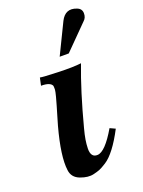

<svg xmlns="http://www.w3.org/2000/svg" viewBox="-141 -792 650 874"><g transform="rotate(-20 183.5 -355.0)"><path d="M352 -655 239 -541H195L267 -689Q293 -740 344 -720Q366 -712 366.5 -690Q367 -668 352 -655ZM323 -146Q297 -96 271.5 -62.5Q246 -29 222.5 -14Q199 1 187 5.5Q175 10 158 14Q130 21 93 7Q56 -7 52 -44Q43 -112 80 -248Q85 -265 93 -292.5Q101 -320 106 -336.5Q111 -353 117 -376Q123 -399 123.5 -407Q124 -415 123 -426Q115 -446 70 -446L78 -483Q91 -480 164.5 -477.5Q238 -475 276 -480Q231 -362 188 -198Q180 -168 176.5 -146.5Q173 -125 172.5 -104Q172 -83 180 -72Q188 -61 205 -62Q242 -64 297 -158Z"/></g></svg>

Font: GFS Artemisia
Style: Bold Italic
Weight: 700
Italic angle: -12°
Designer: Designed by Takis Katsoulidis and George D. Matthiopoulos.
Foundry: Designed by Takis Katsoulidis and George D. Matthiopoulos.
Version: Version 1.0